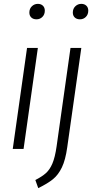

<svg xmlns="http://www.w3.org/2000/svg" viewBox="-20 -771 487 994"><path d="M176 -523 102 0H46L120 -523ZM132 -706Q132 -726 145 -738.5Q158 -751 176 -751Q192 -751 202 -741.5Q212 -732 212 -716Q212 -696 199.5 -683.5Q187 -671 169 -671Q152 -671 142 -680.5Q132 -690 132 -706ZM163 161Q198 143 218 125Q238 107 251.5 75Q265 43 273 -13L345 -523H401L328 -8Q319 57 300.5 95.5Q282 134 254.5 156.5Q227 179 178 203ZM357 -706Q357 -726 370 -738.5Q383 -751 401 -751Q417 -751 427 -741.5Q437 -732 437 -716Q437 -696 424.5 -683.5Q412 -671 394 -671Q377 -671 367 -680.5Q357 -690 357 -706Z"/></svg>

Font: Fira Sans Extra Condensed Light
Style: Italic
Weight: 300
Width: 3
Italic angle: -8°
Designer: Carrois Corporate & Edenspiekermann AG
Foundry: Carrois Corporate GbR & Edenspiekermann AG
Version: Version 4.203